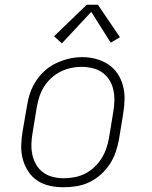

<svg xmlns="http://www.w3.org/2000/svg" viewBox="-20 -782 640 810"><path d="M248 8Q219 8 190.5 2Q162 -4 138.5 -19.5Q115 -35 99.5 -58.5Q84 -82 76.5 -109Q69 -136 69.5 -166Q70 -196 75 -226L94 -336Q98 -363 107 -389.5Q116 -416 132 -440.5Q148 -465 170 -484.5Q192 -504 218 -516Q244 -528 271.5 -534.5Q299 -541 327 -541Q356 -541 384.5 -533.5Q413 -526 436.5 -510.5Q460 -495 475.5 -472Q491 -449 498.5 -421.5Q506 -394 505.5 -364Q505 -334 500 -304L482 -194Q477 -167 468 -140.5Q459 -114 443 -89.5Q427 -65 405 -45.5Q383 -26 357 -13.5Q331 -1 303 3.5Q275 8 248 8ZM249 -30Q272 -30 295 -34.5Q318 -39 339 -49.5Q360 -60 378 -77Q396 -94 408.5 -114Q421 -134 428.5 -156Q436 -178 440 -201L458 -311Q462 -334 462.5 -358Q463 -382 458 -404Q453 -426 441 -445Q429 -464 411 -476.5Q393 -489 370 -494.5Q347 -500 323 -500Q301 -500 278.5 -495Q256 -490 235 -479.5Q214 -469 196 -452.5Q178 -436 165.5 -415.5Q153 -395 146 -373.5Q139 -352 135 -329L117 -219Q113 -196 112.5 -172.5Q112 -149 117 -127Q122 -105 133.5 -86Q145 -67 163 -54Q181 -41 203.5 -35.5Q226 -30 249 -30ZM241 -599 208 -629 346 -762H393L486 -625L447 -602L365 -732Z"/></svg>

Font: Iosevka Slab XLtEx
Style: Italic
Weight: 200
Width: 7
Italic angle: -9°
Monospace: yes
Designer: Belleve Invis
Foundry: Belleve Invis
Version: Version 11.1.0; ttfautohint (v1.8.3)